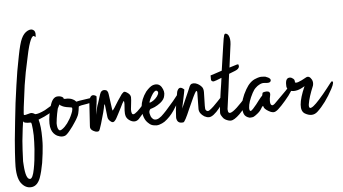

<svg xmlns="http://www.w3.org/2000/svg" viewBox="-66 -871 2044 1143"><g transform="rotate(-5 956.5 -299.5)"><path d="M180.8 -728.6C182.6 -746.2 178.6 -757.7 169 -763C164.6 -765.6 160.2 -766.9 155.8 -766.9C149.6 -766.9 143 -765.2 136 -761.6C120.1 -753.7 107.4 -739.2 97.7 -718.1C88.9 -699.6 79.6 -665.3 70 -615.1C57.6 -554.4 48 -497.6 40.9 -444.8C35.6 -410.5 30.8 -375.3 26.4 -339.2C22 -303.2 18 -267.5 14.5 -232.3C4.8 -143.4 -0.9 -81.8 -2.6 -47.5C-5.3 -5.3 -6.6 23.3 -6.6 38.3C-6.6 90.2 3.5 126.3 23.8 146.5C40.5 164.1 59.8 171.2 81.8 167.6C103 164.1 119.2 147.8 130.7 118.8C139.5 94.2 147 64.7 153.1 30.4C159.3 -10.1 163.2 -43.6 165 -70C165.9 -77.9 166.3 -93.7 166.3 -117.5C166.3 -165 162.4 -202 154.4 -228.4C206.4 -248.6 237.6 -266.6 248.2 -282.5C262.2 -305.4 263.6 -315.9 252.1 -314.2L196.7 -281.2C169.4 -268 149.6 -261.8 137.3 -262.7C125 -270.6 114.8 -273.2 106.9 -270.6C84 -263.6 71.7 -261.4 70 -264C67.3 -266.6 73.9 -325.2 89.8 -439.6C96.8 -487.1 107.4 -541.6 121.4 -603.2C126.7 -629.6 132 -652.1 137.3 -670.6C146.1 -699.6 154 -717.2 161 -723.4C163.7 -726 165.9 -727.3 167.6 -727.3C172 -726.4 175.1 -724.2 176.9 -720.7C178.6 -718.1 180 -720.7 180.8 -728.6ZM112.2 -202C114.8 -185.2 116.6 -163.7 117.5 -137.3C117.5 -110.9 116.6 -83.6 114.8 -55.4C111.3 -7.9 106.5 31.2 100.3 62C93.3 99 84.5 117.9 73.9 118.8C56.3 119.7 45.8 90.6 42.2 31.7C41.4 23.8 40.9 16.7 40.9 10.6C42.7 -39.6 44.9 -80.1 47.5 -110.9C53.7 -169.8 58.5 -209 62 -228.4C62 -218.7 76.6 -214.3 105.6 -215.2C109.1 -215.2 111.3 -210.8 112.2 -202Z M280.6 -356.4C261.3 -356.4 246.8 -342.3 237.1 -314.2C230 -294.8 224.8 -273.2 221.2 -249.5C215.1 -211.6 215.5 -183 222.6 -163.7C228.7 -146.1 239.7 -132.9 255.6 -124.1C267 -118.8 277.1 -116.2 285.9 -116.2C291.2 -116.2 296.5 -117 301.8 -118.8C308.8 -120.6 319.4 -130.2 333.4 -147.8C345.8 -162.8 357.2 -178.6 367.8 -195.4C373.9 -204.2 379.2 -213 383.6 -221.8C388 -229.7 391.1 -237.2 392.8 -244.2C393.7 -246.8 395 -253.4 396.8 -264C398.6 -274.6 399.4 -281.2 399.4 -283.8C399.4 -286.4 404.9 -288.9 415.9 -291.1C426.9 -293.3 438.6 -295.2 450.9 -297C479.1 -301.4 492.3 -310.2 490.5 -323.4C489.6 -328.7 485.2 -330.9 477.3 -330L406 -319.4C398.1 -317.7 392 -316.4 387.6 -315.5C381.4 -322.5 375.2 -327.4 369.1 -330C362 -333.5 355.9 -335.7 350.6 -336.6C340 -338.4 331.2 -338.8 324.2 -337.9C316.3 -337 312.3 -339.7 312.3 -345.8C305.3 -352.9 294.7 -356.4 280.6 -356.4ZM354.6 -283.8C359 -283.8 360.7 -279.8 359.8 -271.9C359 -264 356.3 -255.2 351.9 -245.5C348.4 -236.7 344 -227.5 338.7 -217.8C333.4 -209 327.7 -200.2 321.6 -191.4C311 -177.3 300.4 -166.8 289.9 -159.7C279.3 -151.8 271.8 -151.8 267.4 -159.7C262.2 -166.8 259.5 -179.5 259.5 -198C261.3 -216.5 263.9 -235 267.4 -253.4C269.2 -264 271.4 -274.1 274 -283.8C278.4 -293.5 282.4 -301.4 285.9 -307.6C288.6 -303.2 295.2 -298.8 305.7 -294.4C316.3 -290 332.6 -286.4 354.6 -283.8Z M509.6 -337.9C485.8 -353.8 470.8 -344.1 464.7 -308.9L455.4 -163.7C453.7 -150.5 459.8 -140.4 473.9 -133.3C481.8 -128.9 488.9 -126.7 495 -126.7C499.4 -126.7 503.2 -127.6 506.3 -129.4C509.3 -131.1 514.8 -145.2 522.8 -171.6C529.8 -194.5 536 -216 541.2 -236.3C545.6 -253 548.7 -266.6 550.5 -277.2C553.1 -286.9 554.9 -287.8 555.8 -279.8C559.3 -250.8 561.9 -227.5 563.7 -209.9C564.6 -198.4 570.3 -188.8 580.8 -180.8C590.5 -172 599.3 -172.9 607.2 -183.5C609.9 -186.1 613 -190.5 616.5 -196.7C620 -203.7 624 -211.2 628.4 -219.1C635.4 -232.3 642 -245.1 648.2 -257.4C655.2 -270.6 659.2 -278.5 660 -281.2L666.6 -291.7C670.2 -298.8 671.9 -293.5 671.9 -275.9C670.2 -256.5 669.3 -243.8 669.3 -237.6C668.4 -224.4 669.7 -212.5 673.2 -202C677.6 -190.5 686.4 -181.3 699.6 -174.2C718.1 -164.6 734.4 -166.3 748.5 -179.5C754.6 -185.7 761.2 -193.2 768.3 -202C779.7 -215.2 790.3 -228.8 800 -242.9C810.5 -257.8 816.7 -267.1 818.4 -270.6C822 -276.8 825.9 -286.4 830.3 -299.6C831.2 -303.2 831.6 -306.2 831.6 -308.9C830.8 -315 827.7 -317.2 822.4 -315.5C797.8 -284.7 785.5 -269.3 785.4 -269.3C752 -230.6 730 -211.2 719.4 -211.2C715 -211.2 712 -213.8 710.2 -219.1C708.4 -223.5 707.6 -231 707.6 -241.6C708.4 -253.9 709.8 -265.3 711.5 -275.9C713.3 -288.2 714.2 -301 714.2 -314.2C713.3 -324.7 706.7 -334 694.4 -341.9C682 -350.7 673.7 -351.6 669.3 -344.5C663.1 -340.1 656.1 -331.3 648.2 -318.1C639.4 -305.8 631 -293 623.1 -279.8C617.8 -271.9 613.4 -264.9 609.9 -258.7L599.3 -244.2C597.6 -244.2 596.2 -247.7 595.4 -254.8L583.5 -341.9C581.7 -359.5 574.7 -368.7 562.4 -369.6C547.4 -371.4 537.3 -363.4 532 -345.8C522.3 -314.2 516.6 -296.1 514.8 -291.7C511.3 -285.6 505.6 -264 497.7 -227L508.2 -306.2C510 -326.5 510.4 -337 509.6 -337.9Z M901.4 -357.7C889.9 -375.3 872.8 -380.6 849.9 -373.6C837.6 -369.2 823.5 -357.7 807.6 -339.2C786.5 -310.2 774.6 -280.7 772 -250.8V-232.3C772 -211.2 776 -192.7 783.9 -176.9C789.2 -166.3 796.6 -157.1 806.3 -149.2C814.2 -141.2 824.4 -136.4 836.7 -134.6C842 -133.8 846.4 -133.3 849.9 -133.3C856.9 -133.3 863.1 -134.2 868.4 -136C879.8 -139.5 890.4 -144.3 900 -150.5C922 -166.3 941.4 -186.6 958.1 -211.2C974 -236.7 984.1 -252.1 988.5 -257.4C997.3 -272.4 1002.6 -286.9 1004.3 -301C1005.2 -303.6 1005.6 -305.8 1005.6 -307.6C1004.8 -315.5 1000.4 -315.5 992.4 -307.6C986.3 -299.6 975.7 -286.4 960.8 -268C945.8 -250.4 930.4 -232.8 914.6 -215.2C904 -203.7 893.9 -193.6 884.2 -184.8C873.6 -176 864.4 -170.7 856.5 -169C846.8 -167.2 839.3 -168.5 834 -172.9C828.8 -176.4 824.4 -182.2 820.8 -190.1C816.4 -202.4 814.7 -212.1 815.6 -219.1C817.3 -226.2 820 -231 823.5 -233.6C830.5 -235.4 839.3 -238.5 849.9 -242.9C861.3 -248.2 872.8 -255.2 884.2 -264C893 -271 899.6 -278.1 904 -285.1C908.4 -292.2 911 -299.2 911.9 -306.2C916.3 -322.1 912.8 -339.2 901.4 -357.7ZM868.4 -339.2C880.7 -334 880.7 -322.5 868.4 -304.9C856 -288.2 840.6 -276.8 822.2 -270.6C819.5 -274.1 824.4 -286.9 836.7 -308.9C849 -330.9 859.6 -341 868.4 -339.2Z M1166.5 -154.4C1183.2 -154.4 1204.8 -170.7 1231.2 -203.3C1249.7 -227 1262 -249.5 1268.2 -270.6C1269 -274.1 1269.5 -276.8 1269.5 -278.5C1269.5 -282.9 1267.3 -284.7 1262.9 -283.8C1250.6 -271.5 1237.8 -257.8 1224.6 -242.9C1205.2 -221.8 1188.1 -205.9 1173.1 -195.4C1168.7 -192.7 1165.2 -191.4 1162.6 -191.4C1153.8 -193.2 1148.9 -198.4 1148 -207.2C1147.2 -215.2 1147.2 -229.2 1148 -249.5C1148.9 -273.2 1149.4 -292.2 1149.4 -306.2C1149.4 -320.3 1146.3 -330.9 1140.1 -337.9C1130.4 -349.4 1118.6 -357.3 1104.5 -361.7C1086.9 -366.1 1075 -362.1 1068.8 -349.8C1067.1 -345.4 1062.2 -334 1054.3 -315.5C1046.4 -297 1038 -278.1 1029.2 -258.7C1023.1 -243.8 1016.9 -230.6 1010.8 -219.1C1012.5 -223.5 1015.2 -234.5 1018.7 -252.1C1029.2 -301.4 1034.5 -327.8 1034.5 -331.3C1014.3 -350.7 999.8 -347.6 991 -322.1L979.1 -253.4C974.7 -227.9 972 -200.6 971.2 -171.6C971.2 -165.4 971.6 -161.5 972.5 -159.7C976.9 -141.2 990.1 -133.8 1012.1 -137.3C1018.2 -138.2 1031.9 -163.7 1053 -213.8C1078.5 -271.9 1094.8 -305.4 1101.8 -314.2C1107.1 -318.6 1109.8 -315.9 1109.8 -306.2L1108.4 -207.2C1109.3 -189.6 1119.4 -174.7 1138.8 -162.4C1148.5 -157.1 1157.7 -154.4 1166.5 -154.4Z M1305.6 -641.5C1303.8 -641.5 1301.6 -638.9 1299 -633.6C1296.4 -627.4 1292.4 -605.4 1287.1 -567.6C1281.8 -531.5 1274.8 -483.6 1266 -423.7C1248.4 -418.4 1232.6 -413.2 1218.5 -407.9L1197.4 -401.3V-381.5C1196.5 -370 1201.8 -364.3 1213.2 -364.3C1215 -364.3 1220.7 -366.1 1230.4 -369.6C1239.2 -373.1 1249.3 -377.1 1260.7 -381.5C1259 -370 1257.2 -357.3 1255.4 -343.2C1252.8 -330 1250.6 -315.9 1248.8 -301C1245.3 -274.6 1241.8 -249 1238.3 -224.4C1235.6 -199.8 1234.3 -182.6 1234.3 -172.9C1235.2 -165 1238.7 -157.1 1244.9 -149.2C1249.3 -142.1 1254.6 -136.8 1260.7 -133.3C1273 -126.3 1284.5 -122.8 1295 -122.8C1308.2 -123.6 1325.8 -134.6 1347.8 -155.8C1393.6 -201.5 1420.9 -240.7 1429.7 -273.2C1434.1 -292.6 1433.2 -303.2 1427 -304.9C1424.4 -305.8 1422.6 -305.4 1421.8 -303.6C1404.2 -272.8 1385.2 -246.8 1365 -225.7C1321.9 -180 1295.5 -161.9 1285.8 -171.6C1282.3 -175.1 1280.5 -182.2 1280.5 -192.7C1281.4 -201.5 1283.6 -217.8 1287.1 -241.6C1290.6 -266.2 1294.2 -292.2 1297.7 -319.4C1299.4 -334.4 1301.2 -348.9 1303 -363C1304.7 -372.7 1306.5 -385.4 1308.2 -401.3C1320.6 -405.7 1332.9 -410.5 1345.2 -415.8C1361 -422 1369.4 -430.3 1370.3 -440.9C1369.4 -448.8 1368.1 -452.8 1366.3 -452.8C1363.7 -453.6 1357.5 -452.3 1347.8 -448.8C1338.2 -445.3 1326.7 -441.8 1313.5 -438.2L1329.4 -558.4C1333.8 -583.9 1333.8 -603.7 1329.4 -617.8C1325 -633.6 1317 -641.5 1305.6 -641.5Z M1513.4 -328.7C1533.6 -326 1545.5 -327.8 1549 -334C1556.9 -346.3 1547.7 -356.8 1521.3 -365.6C1516 -366.5 1509.8 -367 1502.8 -367C1492.2 -367.8 1479.5 -365.2 1464.5 -359C1440.8 -351.1 1420.1 -331.8 1402.5 -301C1379.6 -261.4 1368.2 -226.2 1368.2 -195.4C1368.2 -177.8 1370.4 -164.1 1374.8 -154.4C1380 -143 1390.6 -135.1 1406.4 -130.7H1413C1419.2 -130.7 1424.9 -131.6 1430.2 -133.3C1437.2 -136.8 1443.4 -140.8 1448.7 -145.2C1463.6 -155.8 1474.6 -167.6 1481.7 -180.8C1488.7 -193.2 1493.1 -195.8 1494.9 -188.8C1495.8 -180 1505.4 -170.3 1523.9 -159.7C1541.5 -149.2 1556 -147.8 1567.5 -155.8C1573.6 -158.4 1585.1 -168.5 1601.8 -186.1C1617.6 -202.8 1633 -220.9 1648 -240.2C1660.3 -257 1670 -271.9 1677 -285.1C1684.1 -299.2 1685.8 -308.9 1682.3 -314.2C1678.8 -317.7 1675.7 -318.1 1673.1 -315.5C1669.6 -312 1665.2 -306.7 1659.9 -299.6C1644.9 -282 1626.9 -263.1 1605.8 -242.9C1585.5 -221.8 1571.4 -207.7 1563.5 -200.6C1554.7 -192.7 1548.1 -190.5 1543.7 -194C1538.4 -196.7 1535.8 -205 1535.8 -219.1C1535.8 -228.8 1537.1 -238.9 1539.8 -249.5C1542.4 -260 1541.5 -267.5 1537.1 -271.9C1533.6 -275.4 1528.3 -277.2 1521.3 -277.2C1514.2 -277.2 1506.8 -275.9 1498.8 -273.2C1497.1 -271.5 1495.8 -268.4 1494.9 -264C1494.9 -259.6 1493.6 -255.6 1490.9 -252.1C1490 -253 1483.4 -245.5 1471.1 -229.7C1460.6 -214.7 1447.4 -198.4 1431.5 -180.8C1416.6 -164.1 1409.1 -166.8 1409.1 -188.8C1410 -211.6 1419.6 -240.7 1438.1 -275.9C1445.2 -289.1 1452.2 -298.8 1459.2 -304.9C1466.3 -312 1473.3 -317.2 1480.4 -320.8C1492.7 -327.8 1503.7 -330.4 1513.4 -328.7Z M1796.6 -323.4C1787 -341 1776 -346.7 1763.6 -340.6C1720.5 -315.9 1697.2 -308.4 1693.7 -318.1C1694.6 -319 1694.6 -321.6 1693.7 -326C1692.8 -331.3 1690.6 -335.3 1687.1 -337.9C1679.2 -344.1 1673.4 -347.2 1669.9 -347.2C1648.8 -349.8 1639.1 -334.8 1640.9 -302.3C1640 -287.3 1648.4 -275.9 1666 -268C1689.7 -261.8 1717.4 -268.8 1749.1 -289.1C1709.5 -199.3 1705.6 -145.2 1737.2 -126.7C1766.3 -110 1791.4 -111.3 1812.5 -130.7C1845.9 -161.5 1877.2 -204.2 1906.2 -258.7C1922 -288.6 1924.2 -303.6 1912.8 -303.6C1910.2 -302.7 1899.6 -290 1881.1 -265.3C1862.6 -241.6 1845 -220.4 1828.3 -202C1799.3 -169.4 1779.9 -154.4 1770.2 -157.1C1765 -159.7 1763.2 -167.2 1765 -179.5C1769.4 -207.7 1780.8 -243.8 1799.3 -287.8C1802.8 -301 1801.9 -312.8 1796.6 -323.4Z"/></g></svg>

Font: Impossible
Style: Reguler
Weight: 400
Designer: Ahsan Design
Foundry: Designer
Version: Version 3.16.0